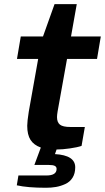

<svg xmlns="http://www.w3.org/2000/svg" viewBox="-20 -701 501 916"><path d="M252 12.2H250L242.2 34.2Q338.9 39.6 338.9 97.2Q338.9 126.5 326.2 146.7Q313.5 167 291.5 177Q269.5 187 247.3 190.9Q225.1 194.8 199.2 194.8Q111.3 194.8 60.1 183.1L67.9 136.2H201.2Q250 136.2 250 105Q250 94.7 241.2 90.3Q232.4 85.9 211.9 85.9H144L174.8 2.9Q141.6 -8.8 125.7 -33.4Q109.9 -58.1 109.9 -101.1Q109.9 -121.1 117.2 -168L162.1 -419.9H61L79.1 -526.9H185.1L240.2 -681.2H346.2L318.8 -526.9H460.9L442.9 -419.9H299.8L254.9 -169.9Q252 -152.8 252 -142.1Q252 -117.7 265.9 -106.4Q279.8 -95.2 315.9 -95.2H384.8L369.1 -4.9Q349.1 2 313.2 7.1Q277.3 12.2 252 12.2Z"/></svg>

Font: Archivo Expanded SemiBold
Style: Italic
Weight: 600
Width: 7
Italic angle: -10°
Designer: Hector Gatti
Foundry: Omnibus-Type
Version: Version 2.001